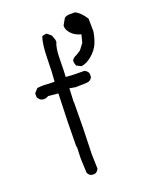

<svg xmlns="http://www.w3.org/2000/svg" viewBox="-138 -822 710 890"><g transform="rotate(-20 217.0 -376.5)"><path d="M286 -499 264 -510Q258 -522 258 -536Q264 -549 282 -556L304 -570L326 -599L336 -638Q293 -649 276 -683Q272 -691 272 -704L290 -736Q301 -744 316 -744H343Q369 -731 392 -695L393 -633Q388 -600 376.5 -573.5Q365 -547 338.5 -524.5Q312 -502 286 -499ZM174 -9H159Q144 -13 139 -28L136 -100L138 -151Q136 -157 136 -164Q136 -258 142 -417L93 -422Q83 -415 70 -415Q58 -415 50.5 -422.5Q43 -430 41 -435V-454L59 -474Q73 -476 92 -476Q117 -474 144 -474Q148 -514 149 -584.5Q150 -655 162 -691Q170 -696 186 -696L206 -679Q208 -671 211.5 -663.5Q215 -656 215 -644Q203 -621 202.5 -562.5Q202 -504 200 -477Q226 -474 291 -474Q306 -467 310 -454V-438Q305 -425 292 -420Q283 -417 226 -417L198 -422L195 -353H196Q196 -226 191 -100L193 -28Q188 -14 174 -9Z"/></g></svg>

Font: Yozai
Style: Regular
Weight: 400
Designer: LXGW / Y.OzVox
Foundry: LXGW / Y.OzVox
Version: Version 0.861;October 22, 2024